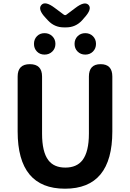

<svg xmlns="http://www.w3.org/2000/svg" viewBox="-20 -1130 788 1164"><path d="M87 -333V-666Q87 -741 161 -741Q235 -741 235 -666V-320Q235 -209 273 -159Q307 -114 376 -114Q445 -114 480 -159Q519 -210 519 -320V-666Q519 -741 590 -741Q661 -741 661 -666V-333Q661 14 374 14Q87 14 87 -333ZM250 -799Q222 -799 204 -817.5Q186 -836 186 -864Q186 -892 204 -910.5Q222 -929 250 -929Q278 -929 297 -910.5Q316 -892 316 -864Q316 -836 297 -817.5Q278 -799 250 -799ZM497 -799Q469 -799 450.5 -817.5Q432 -836 432 -864Q432 -892 450.5 -910.5Q469 -929 497 -929Q525 -929 543.5 -910.5Q562 -892 562 -864Q562 -836 543.5 -817.5Q525 -799 497 -799ZM367 -964Q310 -964 271 -1006L257 -1021Q207 -1074 231 -1100Q254 -1126 312 -1082L367 -1041Q376 -1035 384 -1042L436 -1081Q493 -1125 517 -1100Q540 -1075 490 -1021L477 -1006Q438 -964 381 -964Z"/></svg>

Font: Resource Han Rounded JP
Style: Bold
Weight: 700
Designer: Cyano Hao (round all glyphs); Ryoko NISHIZUKA 西塚涼子 (kana, bopomofo & ideographs); Paul D. Hunt (Latin, Greek & Cyrillic)
Foundry: Cyano Hao
Version: 0.990